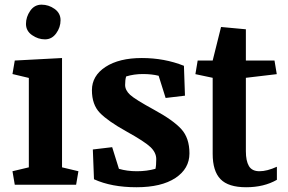

<svg xmlns="http://www.w3.org/2000/svg" viewBox="-20 -788 1227 819"><path d="M116.7 -638.2Q90.8 -656.2 90.8 -686Q90.8 -715.8 108.9 -741.9Q127 -768.1 157.2 -768.1Q187.5 -768.1 212.9 -750Q238.3 -731.9 238.3 -701.7Q238.3 -671.4 219.7 -645.8Q201.2 -620.1 171.9 -620.1Q142.6 -620.1 116.7 -638.2ZM244.6 -74.2 314.5 -57.6 304.7 0H43L33.2 -57.6L103 -74.2V-455.6L33.2 -472.2L43 -529.8L244.6 -540.5Z M380.9 -23.4 376 -150.4 458.5 -160.2 487.3 -67.9Q522 -57.6 564 -57.6Q606 -57.6 643.1 -67.9Q646.5 -82 646.5 -109.4Q646.5 -136.7 622.3 -160.2Q598.1 -183.6 519 -227.5Q439.9 -271.5 406 -306.6Q372.1 -341.8 372.1 -403.3Q372.1 -464.8 430.2 -502.7Q488.3 -540.5 585 -540.5Q681.6 -540.5 764.6 -507.3L769 -379.9L686.5 -370.1L656.7 -464.8Q627.4 -472.2 589.4 -472.2Q551.3 -472.2 518.1 -461.9Q513.7 -447.8 513.7 -425.8Q513.7 -403.3 534.7 -383.8Q555.7 -364.3 637.2 -319.8Q718.8 -275.4 753.4 -237.3Q788.1 -199.2 788.1 -133.8Q788.1 -68.4 728.3 -28.8Q668.5 10.7 562 10.7Q455.6 10.7 380.9 -23.4Z M887.2 -131.8V-456.1L813.5 -471.7L823.2 -529.8H887.2L922.9 -672.9L1028.8 -663.1V-529.8H1150.9L1160.6 -471.7L1028.8 -456.1V-142.6Q1028.8 -102.1 1041.7 -79.8Q1054.7 -57.6 1086.9 -57.6Q1119.1 -57.6 1161.1 -76.7V-21Q1106 10.7 1029.8 10.7Q954.1 10.7 920.7 -23.7Q887.2 -58.1 887.2 -131.8Z"/></svg>

Font: NoticiaText-Bold
Style: Bold
Weight: 700
Designer: JM Sole
Foundry: JM Sole
Version: Version 1.003